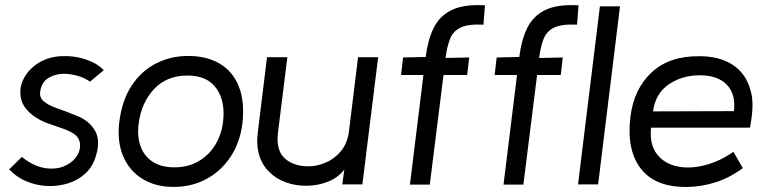

<svg xmlns="http://www.w3.org/2000/svg" viewBox="-20 -725 3015 755"><path d="M16 -59 66 -108Q123 -61 184 -62Q217 -62 244 -77Q271 -92 284.5 -115Q298 -138 294 -165Q289 -187 269.5 -199.5Q250 -212 222.5 -221Q195 -230 166.5 -240.5Q138 -251 114 -268Q72 -298 63 -336Q54 -374 71 -411Q88 -448 126 -474Q164 -500 217 -504Q270 -507 316.5 -491.5Q363 -476 388 -449L334 -404Q311 -420 283 -427.5Q255 -435 229 -435Q196 -434 170.5 -418.5Q145 -403 139 -370Q133 -343 151.5 -327Q170 -311 205 -299Q240 -287 281 -270Q329 -252 352.5 -213Q376 -174 358 -115Q347 -73 318.5 -45.5Q290 -18 250.5 -5Q211 8 168 6.5Q125 5 85 -11.5Q45 -28 16 -59Z M663 10Q591 10 539.5 -22Q488 -54 464 -111.5Q440 -169 449 -245Q460 -332 498.5 -389.5Q537 -447 594.5 -476Q652 -505 720 -505Q792 -505 843.5 -475Q895 -445 919 -385.5Q943 -326 933 -237Q923 -163 886 -107.5Q849 -52 791.5 -21Q734 10 663 10ZM666 -67Q720 -67 761 -91Q802 -115 826.5 -155.5Q851 -196 857 -245Q867 -325 831.5 -376.5Q796 -428 717 -428Q635 -428 585 -374Q535 -320 525 -237Q519 -189 532.5 -150.5Q546 -112 579.5 -89.5Q613 -67 666 -67Z M1405 0H1326L1334 -58Q1309 -26 1269.5 -10.5Q1230 5 1186.5 5.5Q1143 6 1104 -8Q1065 -22 1039 -49Q1012 -74 999.5 -114Q987 -154 994 -207L1030 -500H1110L1073 -203Q1065 -134 1099.5 -102.5Q1134 -71 1194 -71Q1226 -71 1260.5 -85.5Q1295 -100 1320.5 -130.5Q1346 -161 1352 -207L1388 -500H1467Z M1881 -628Q1822 -631 1792 -617Q1762 -603 1750 -573Q1738 -543 1732 -497L1825 -499L1817 -430H1724L1670 1H1592L1645 -430H1557L1565 -499L1654 -501Q1662 -567 1685 -614.5Q1708 -662 1756 -685.5Q1804 -709 1887 -704Z M2249 -628Q2190 -631 2160 -617Q2130 -603 2118 -573Q2106 -543 2100 -497L2193 -499L2185 -430H2092L2038 1H1960L2013 -430H1925L1933 -499L2022 -501Q2030 -567 2053 -614.5Q2076 -662 2124 -685.5Q2172 -709 2255 -704ZM2332 0H2253L2339 -700H2418Z M2929 -223H2540Q2534 -158 2562 -120.5Q2590 -83 2639.5 -71.5Q2689 -60 2748.5 -74.5Q2808 -89 2864 -128L2901 -64Q2848 -25 2793.5 -8Q2739 9 2686 10Q2559 13 2501 -60.5Q2443 -134 2459 -266Q2473 -376 2542.5 -440.5Q2612 -505 2730 -504Q2809 -504 2860.5 -470.5Q2912 -437 2930 -374Q2940 -344 2939 -306Q2938 -268 2929 -223ZM2732 -429Q2662 -429 2609.5 -393Q2557 -357 2548 -287L2866 -288Q2874 -355 2838 -392Q2802 -429 2732 -429Z"/></svg>

Font: Kulim Park
Style: Italic
Weight: 400
Italic angle: -8°
Designer: Noponies / Dale Sattler
Foundry: Noponies
Version: Version 1.000; ttfautohint (v1.8.3)